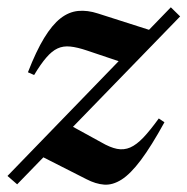

<svg xmlns="http://www.w3.org/2000/svg" viewBox="-38 -495 513 526"><path d="M-17.5 -13 430 -475 455.5 -450 9 10ZM55.5 -289.5 38.5 -297Q61 -355 83 -391Q105 -427 127.8 -444.8Q150.5 -462.5 176 -465Q201.5 -467.5 230.5 -458L390 -407L310.5 -319.5L200.5 -356.5Q174 -365.5 154.5 -367.5Q135 -369.5 119.5 -362.2Q104 -355 88.8 -337.2Q73.5 -319.5 55.5 -289.5ZM199 -4 66 -71.5 147.5 -155.5 239.5 -105Q263.5 -91 282.5 -87.2Q301.5 -83.5 318.8 -91Q336 -98.5 354.8 -118.2Q373.5 -138 397 -170.5L412.5 -160Q376.5 -94.5 348 -56.5Q319.5 -18.5 295 -3Q270.5 12.5 247.2 10.8Q224 9 199 -4Z"/></svg>

Font: Newsreader 36pt SemiBold
Style: Italic
Weight: 600
Italic angle: -17°
Designer: Hugues Gentile
Foundry: Production Type
Version: Version 1.003